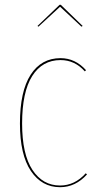

<svg xmlns="http://www.w3.org/2000/svg" viewBox="-20 -770 418 799"><path d="M338 -478 333 -473Q291 -520 232 -520Q156 -520 114 -453.5Q72 -387 72 -256Q72 -128 115 -63Q158 2 230 2Q291 2 337 -49L342 -44Q294 9 230 9Q154 9 108.5 -58.5Q63 -126 63 -256Q63 -390 107.5 -459Q152 -528 232 -528Q293 -528 338 -478ZM136 -662 228 -750H233L324 -662L319 -659L230 -742L140 -659Z"/></svg>

Font: Fira Sans Compressed Eight
Style: Regular
Weight: 100
Width: 1
Designer: bBox Type GmbH & Carrois Corporate GbR & Edenspiekermann AG
Foundry: bBox Type GmbH & Carrois Corporate GbR & Edenspiekermann AG
Version: Version 4.301